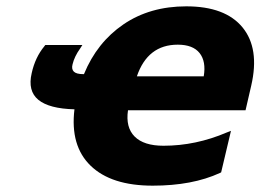

<svg xmlns="http://www.w3.org/2000/svg" viewBox="-20 -576 822 606"><path d="M674 -30Q587 10 462 10Q331 10 266 -53Q201 -116 215 -231Q135 -233 101 -261Q67 -289 80 -345Q91 -395 120 -430L123 -434H240L233 -423Q215 -398 209 -373Q205 -358 213 -350Q221 -342 243 -342H245Q286 -442 369.5 -499Q453 -556 568 -556Q691 -556 745.5 -489.5Q800 -423 773 -306L755 -228H384Q376 -174 405 -145Q434 -116 496 -116Q598 -116 696 -158L709 -163L678 -32ZM412 -335H623Q631 -382 610 -408.5Q589 -435 541 -435Q446 -435 412 -335Z"/></svg>

Font: Passageway
Style: BdIt
Weight: 700
Foundry: Ascender Corporation
Version: Version 1.11